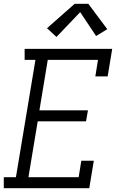

<svg xmlns="http://www.w3.org/2000/svg" viewBox="-25 -993 645 1013"><path d="M-5 0V-58H59L162 -677H105V-735H567L543 -590H478L492 -677H227L183 -411H439L429 -353H174L125 -58H390L404 -145H470L446 0ZM273 -798 223 -844 369 -973H441L541 -839L482 -803L398 -929Z"/></svg>

Font: Iosevka Slab Light Extended
Style: Italic
Weight: 300
Width: 7
Italic angle: -9°
Monospace: yes
Designer: Belleve Invis
Foundry: Belleve Invis
Version: Version 11.1.0; ttfautohint (v1.8.3)